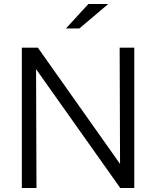

<svg xmlns="http://www.w3.org/2000/svg" viewBox="-20 -938 779 958"><path d="M89 0V-700H169L579 -120L577 -700H650V0H580L160 -593L162 0ZM309 -796 421 -918H520L376 -796Z"/></svg>

Font: Red Hat Text VF
Style: Regular
Weight: 400
Designer: Pentagram, MCKL
Foundry: Pentagram, MCKL
Version: Version 1.023